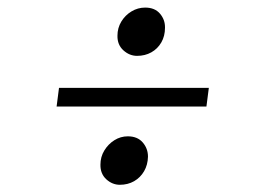

<svg xmlns="http://www.w3.org/2000/svg" viewBox="-20 -552 709 519"><path d="M139.5 -314.5H544.5L538 -264H133ZM251.5 -107Q251.5 -128 262 -145.2Q272.5 -162.5 289.2 -173Q306 -183.5 325.5 -183.5Q351.5 -183.5 365.8 -167Q380 -150.5 380 -128.5Q379.5 -106.5 369.5 -89.2Q359.5 -72 342.5 -62.2Q325.5 -52.5 304 -52.5Q283.5 -52.5 267.2 -67.5Q251 -82.5 251.5 -107ZM350.5 -401Q330 -401 313.5 -416Q297 -431 297.5 -455.5Q297.5 -476.5 308 -493.8Q318.5 -511 335.5 -521.2Q352.5 -531.5 372.5 -531.5Q398.5 -531.5 412.5 -515Q426.5 -498.5 426 -477Q426 -454.5 416 -437.2Q406 -420 389 -410.5Q372 -401 350.5 -401Z"/></svg>

Font: Merriweather 120pt SemiBold
Style: Italic
Weight: 600
Italic angle: -7.8°
Version: Version 2.101